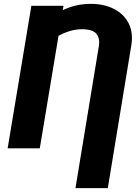

<svg xmlns="http://www.w3.org/2000/svg" viewBox="-20 -757 712 980"><path d="M530.3 203.1H365.2L484.9 -523.4Q490.7 -560.5 472.4 -584Q454.1 -607.4 398.4 -607.9Q337.4 -607.4 274.4 -572Q211.4 -536.6 146 -464.4L171.9 -615.7Q203.6 -646.5 244.6 -674.3Q285.6 -702.1 335.7 -719.7Q385.7 -737.3 442.9 -737.3Q510.3 -737.3 560.8 -711.9Q611.3 -686.5 636.2 -638.7Q661.1 -590.8 649.9 -523.4ZM304.2 -727.5 183.1 0H19L140.1 -727.5Z"/></svg>

Font: Inter 24pt ExtraBold
Style: Italic
Weight: 800
Italic angle: -9.3988°
Designer: Rasmus Andersson
Foundry: rsms
Version: Version 4.001;git-66647c0bb